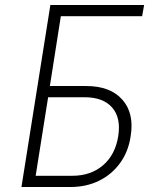

<svg xmlns="http://www.w3.org/2000/svg" viewBox="-20 -750 640 770"><path d="M66 0 182 -730H558L550 -685H224L180 -405H326Q422 -405 470.5 -350.5Q519 -296 504 -204Q495 -142 461.5 -96Q428 -50 377 -25Q326 0 262 0ZM123 -45H269Q344 -45 393 -87Q442 -129 454 -203Q466 -277 430 -318.5Q394 -360 319 -360H173Z"/></svg>

Font: JetBrains Mono NL Thin
Style: Italic
Weight: 100
Italic angle: -9°
Monospace: yes
Designer: Philipp Nurullin, Konstantin Bulenkov
Foundry: JetBrains
Version: Version 2.305; ttfautohint (v1.8.4.7-5d5b)